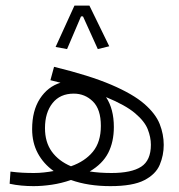

<svg xmlns="http://www.w3.org/2000/svg" viewBox="-20 -649 626 671"><path d="M97.2 1.5Q75.7 1.5 54.7 -0.5Q33.7 -2.4 13.7 -6.8L16.6 -49.3Q39.6 -46.4 58.6 -45.4Q77.6 -44.4 99.1 -44.4Q116.7 -44.4 134 -46.4Q151.4 -48.3 167.5 -51.3Q131.8 -76.7 112.1 -113.5Q92.3 -150.4 92.3 -197.8Q92.3 -262.2 119.6 -304.2Q147 -346.2 191.4 -359.9Q174.3 -364.3 156.2 -368.7L168.9 -415.5Q293 -385.3 368.9 -352.8Q444.8 -320.3 484.4 -285.9Q523.9 -251.5 538.1 -215.6Q552.2 -179.7 552.2 -142.6Q552.2 -106.4 538.3 -73.2Q524.4 -40 484.4 -19.3Q444.3 1.5 365.7 1.5Q288.1 1.5 228 -20Q194.3 -8.3 160.6 -3.4Q127 1.5 97.2 1.5ZM228 -67.9Q276.9 -85 304.7 -118.9Q332.5 -152.8 332.5 -209Q332.5 -267.1 304.7 -294.4Q276.9 -321.8 237.8 -321.8Q189.9 -321.8 163.6 -288.6Q137.2 -255.4 137.2 -201.2Q137.2 -152.3 160.9 -119.4Q184.6 -86.4 228 -67.9ZM293.5 -49.8Q328.1 -44.4 369.6 -44.4Q439.5 -44.4 473.4 -66.4Q507.3 -88.4 507.3 -143.1Q507.3 -169.4 496.3 -197.3Q485.4 -225.1 451.9 -253.4Q418.5 -281.7 350.6 -309.6Q377.9 -268.1 377.9 -205.1Q377.9 -153.3 358.2 -114.7Q338.4 -76.2 293.5 -49.8ZM292.5 -629.4 361.8 -487.3 321.8 -477.5 270 -591.8H263.2L214.4 -477.5L174.3 -484.9L240.2 -629.4Z"/></svg>

Font: Cascadia Mono NF ExtraLight
Style: Regular
Weight: 200
Monospace: yes
Designer: Aaron Bell
Foundry: Saja Typeworks
Version: Version 2404.023; ttfautohint (v1.8.4)